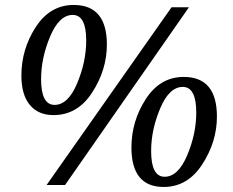

<svg xmlns="http://www.w3.org/2000/svg" viewBox="-20 -743 936 771"><path d="M275.9 -723.1Q409.2 -723.1 409.2 -564Q409.2 -462.9 350.3 -371.8Q291.5 -280.8 194.8 -280.8Q133.8 -280.8 99.9 -321.5Q65.9 -362.3 65.9 -439.9Q65.9 -545.4 123.5 -634.3Q181.2 -723.1 275.9 -723.1ZM145 -424.8Q145 -321.8 199.2 -321.8Q253.4 -321.8 289.8 -408.4Q326.2 -495.1 326.2 -580.1Q326.2 -683.1 272 -683.1Q217.8 -683.1 181.4 -596.7Q145 -510.3 145 -424.8ZM241.2 0H167L668.9 -713.9H738.8ZM717.8 -434.1Q851.1 -434.1 851.1 -274.9Q851.1 -173.8 792.2 -83Q733.4 7.8 637.2 7.8Q507.8 7.8 507.8 -150.9Q507.8 -256.3 565.4 -345.2Q623 -434.1 717.8 -434.1ZM586.9 -136.2Q586.9 -33.2 641.1 -33.2Q695.3 -33.2 731.7 -119.4Q768.1 -205.6 768.1 -291Q768.1 -394 713.9 -394Q659.7 -394 623.3 -307.9Q586.9 -221.7 586.9 -136.2Z"/></svg>

Font: Droid Serif
Style: Italic
Weight: 400
Italic angle: -12°
Designer: Monotype Design team
Foundry: Monotype Imaging Inc.
Version: Version 1.03